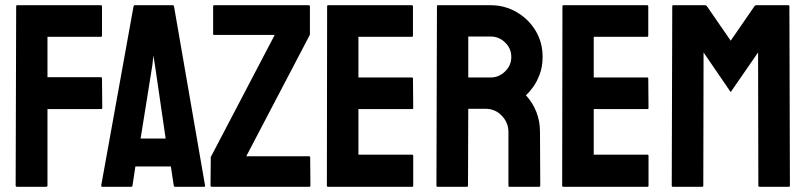

<svg xmlns="http://www.w3.org/2000/svg" viewBox="-20 -716 3092 736"><path d="M45 0Q40 0 40 -5L42 -692Q42 -696 46 -696H366Q371 -696 371 -692V-579Q371 -575 367 -575H162V-420H367Q371 -420 371 -415L372 -302Q372 -298 367 -298H162V-5Q162 0 157 0Z M368 -5 492 -692Q493 -696 497 -696H642Q646 -696 647 -692L766 -5Q767 0 762 0H651Q647 0 646 -5L635 -78H499L488 -5Q487 0 483 0H372Q368 0 368 -5ZM519 -185H615L574 -466L568 -503L564 -466Z M792 0Q787 0 787 -5L788 -114L1033 -582H801Q797 -582 797 -586V-691Q797 -696 801 -696H1163Q1168 -696 1168 -691V-583L924 -117H1165Q1169 -117 1169 -112L1170 -5Q1170 0 1165 0Z M1237 0Q1233 0 1233 -5L1234 -692Q1234 -696 1238 -696H1559Q1563 -696 1563 -691V-579Q1563 -575 1559 -575H1354V-419H1559Q1563 -419 1563 -415L1564 -302Q1564 -298 1560 -298H1354V-123H1560Q1564 -123 1564 -118V-4Q1564 0 1560 0Z M1657 0Q1653 0 1653 -5L1655 -692Q1655 -696 1659 -696H1861Q1915 -696 1960.5 -669.5Q2006 -643 2033 -598.5Q2060 -554 2060 -498Q2060 -461 2049 -431.5Q2038 -402 2023 -381.5Q2008 -361 1996 -351Q2050 -291 2050 -210L2051 -5Q2051 0 2046 0H1933Q1929 0 1929 -3V-210Q1929 -246 1903.5 -272.5Q1878 -299 1841 -299H1775L1774 -5Q1774 0 1770 0ZM1775 -419H1861Q1892 -419 1916 -442Q1940 -465 1940 -498Q1940 -530 1916.5 -553Q1893 -576 1861 -576H1775Z M2139 0Q2135 0 2135 -5L2136 -692Q2136 -696 2140 -696H2461Q2465 -696 2465 -691V-579Q2465 -575 2461 -575H2256V-419H2461Q2465 -419 2465 -415L2466 -302Q2466 -298 2462 -298H2256V-123H2462Q2466 -123 2466 -118V-4Q2466 0 2462 0Z M2559 0Q2555 0 2555 -5L2557 -692Q2557 -696 2561 -696H2683Q2687 -696 2690 -692L2781 -560L2872 -692Q2875 -696 2879 -696H3002Q3006 -696 3006 -692L3008 -5Q3008 0 3004 0H2891Q2887 0 2887 -5L2886 -515L2781 -363L2677 -515L2676 -5Q2676 0 2672 0Z"/></svg>

Font: Staatliches
Style: Regular
Weight: 400
Designer: Brian LaRossa & Erica Carras
Foundry: Type Brut Foundry
Version: Version 1.000; ttfautohint (v1.8.2) -l 8 -r 50 -G 200 -x 14 